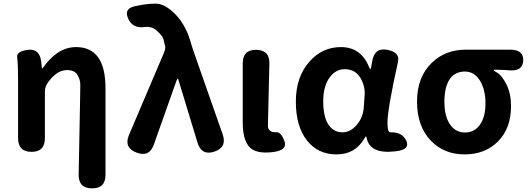

<svg xmlns="http://www.w3.org/2000/svg" viewBox="-20 -832 2903 1052"><path d="M484 200Q410 200 411 124L419 -294Q420 -331 420 -368Q420 -396 404 -422Q388 -448 348 -448Q314 -448 286.5 -426.5Q259 -405 240 -376Q226 -355 226 -330V-75Q226 0 153 0Q79 0 79 -75V-393Q79 -485 74 -518Q69 -551 134 -559Q198 -567 206 -492L209 -464Q210 -457 211.5 -457Q213 -457 224 -472Q255 -514 295 -542Q342 -574 397 -574Q558 -574 558 -349V126Q558 201 484 200Z M823 -40Q798 31 728 4Q657 -23 687 -93L878 -542Q888 -565 885 -578Q884 -583 875 -619Q871 -634 842 -661.5Q813 -689 774 -684Q706 -674 682 -731Q657 -787 724 -799L750 -804Q791 -812 833 -812Q883 -812 939 -755.5Q995 -699 1022 -610Q1032 -575 1044 -541L1200 -96Q1225 -25 1154 -1Q1084 22 1062 -51L959 -390Q956 -401 953.5 -401Q951 -401 947 -390Z M1341 -33Q1310 -75 1310 -159V-485Q1310 -560 1384 -559Q1458 -558 1456 -483L1449 -190Q1448 -153 1448 -140Q1448 -127 1459 -116.5Q1470 -106 1494.5 -107.5Q1519 -109 1538 -60Q1558 -10 1478 1Q1376 14 1341 -33Z M1989 -76Q1987 -85 1985 -85Q1983 -85 1975 -71Q1925 14 1823.5 14Q1722 14 1661.5 -63Q1601 -140 1601 -275.5Q1601 -411 1676 -495Q1746 -574 1848 -574Q1958 -574 2002 -465Q2007 -453 2009 -453Q2011 -453 2013 -462L2020 -499Q2033 -573 2103 -559Q2172 -545 2161 -495Q2103 -234 2103 -159Q2103 -106 2119 -107Q2184 -109 2206 -61Q2229 -12 2147 -3Q2007 14 1989 -76ZM1857 -107Q1899 -107 1934 -147Q1969 -187 1973 -242L1978 -311Q1980 -341 1971 -369Q1945 -453 1869 -453Q1821 -453 1788 -410Q1751 -362 1751 -277.5Q1751 -193 1779 -150Q1807 -107 1857 -107Z M2342 -60Q2265 -139 2265 -275Q2265 -411 2347 -489Q2421 -560 2533 -560H2774Q2850 -560 2847 -499Q2843 -439 2767 -447Q2754 -449 2690 -450Q2685 -450 2685 -447.5Q2685 -445 2699 -437Q2730 -420 2755 -369.5Q2780 -319 2780 -251Q2780 -129 2709 -57.5Q2638 14 2526 14Q2414 14 2342 -60ZM2611 -388Q2580 -440 2527.5 -440Q2475 -440 2446 -401Q2415 -358 2415 -274Q2415 -195 2445.5 -150.5Q2476 -106 2527.5 -106Q2579 -106 2609.5 -148.5Q2640 -191 2640 -265Q2640 -339 2611 -388Z"/></svg>

Font: Resource Han Rounded JP
Style: Bold
Weight: 700
Designer: Cyano Hao (round all glyphs); Ryoko NISHIZUKA 西塚涼子 (kana, bopomofo & ideographs); Paul D. Hunt (Latin, Greek & Cyrillic)
Foundry: Cyano Hao
Version: 0.990